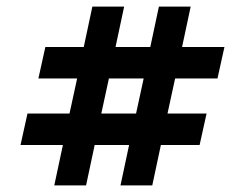

<svg xmlns="http://www.w3.org/2000/svg" viewBox="-20 -560 740 580"><path d="M259 -540H355L329 -418H434L460 -540H556L530 -418H658L637 -323H509L486 -217H604L583 -122H466L440 0H344L370 -122H266L240 0H144L170 -122H42L63 -217H190L213 -323H96L117 -418H233ZM286 -217H391L414 -323H309Z"/></svg>

Font: Epunda Sans
Style: Bold
Weight: 700
Designer: Simon Atzbach
Foundry: typofactur
Version: Version 2.204; ttfautohint (v1.8.4.7-5d5b)